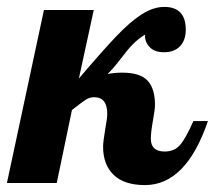

<svg xmlns="http://www.w3.org/2000/svg" viewBox="-58 -529 621 555"><path d="M240 -105Q240 -119 247 -161Q252 -186 252 -200Q252 -248 214 -248Q201 -248 189.5 -240.5Q178 -233 150 -211L106 0H-38L69 -500H213L170 -302Q238 -382 278 -424Q318 -466 351.5 -487.5Q385 -509 417 -509Q479 -509 479 -443Q479 -413 462.5 -395.5Q446 -378 416 -378Q388 -378 374 -393.5Q360 -409 361 -429Q342 -417 327 -402Q312 -387 294 -363Q273 -335 253 -315Q273 -319 295 -319Q347 -319 368.5 -296Q390 -273 390 -226Q390 -212 384 -180Q378 -146 378 -128Q378 -91 418 -91Q446 -91 462.5 -110Q479 -129 501 -179H543Q480 6 361 6Q301 6 270.5 -23.5Q240 -53 240 -105Z"/></svg>

Font: Lobster
Style: Regular
Weight: 400
Designer: Impallari Type
Foundry: Impallari Type
Version: Version 2.100